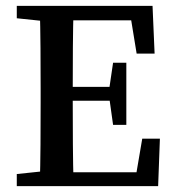

<svg xmlns="http://www.w3.org/2000/svg" viewBox="-20 -632 592 652"><path d="M37 0V-41L161 -54H173V0ZM115 0Q117 -69 117.5 -140.5Q118 -212 118 -285V-326Q118 -397 117.5 -468.5Q117 -540 115 -612H230Q228 -542 227.5 -470.5Q227 -399 227 -326V-293Q227 -216 227.5 -143.5Q228 -71 230 0ZM173 0V-47H471L439 -20L463 -161H523L517 0ZM173 -290V-337H378V-290ZM364 -208 350 -308V-324L364 -419H409V-208ZM37 -570V-612H173V-557H161ZM444 -450 421 -591 453 -563H173V-612H498L505 -450Z"/></svg>

Font: Lisu Bosa SemiBold
Style: Regular
Weight: 600
Designer: David Morse, Annie Olsen, Victor Gaultney, Frank Grießhammer (Latin)
Foundry: SIL International
Version: Version 2.000